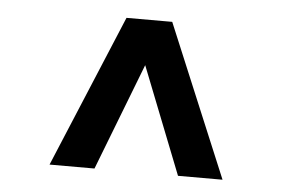

<svg xmlns="http://www.w3.org/2000/svg" viewBox="-37 -735 715 481"><g transform="rotate(5 320.5 -494.5)"><path d="M103 -303 263 -686H378L538 -303H426L320 -572L216 -303Z"/></g></svg>

Font: Archivo SemiBold
Style: Bold
Weight: 700
Version: Version 2.001